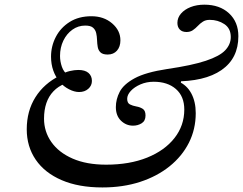

<svg xmlns="http://www.w3.org/2000/svg" viewBox="-20 -792 1040 822"><path d="M418.5 10.5Q316.5 10.5 244 -20.8Q171.5 -52 133 -108.2Q94.5 -164.5 94.5 -238.5Q94.5 -316.5 131.5 -375.5Q168.5 -434.5 236 -468L233 -446Q218 -462.5 208.2 -489.8Q198.5 -517 198.5 -549.5Q198.5 -594.5 219 -634Q239.5 -673.5 278.2 -698Q317 -722.5 371.5 -722.5Q424.5 -722.5 460 -692Q495.5 -661.5 495.5 -619.5Q495.5 -592 480.8 -575.2Q466 -558.5 441 -558.5Q420 -558.5 410.5 -567.5Q401 -576.5 398.5 -590.5Q396 -604.5 395.5 -620.5Q395 -636.5 391.8 -650.5Q388.5 -664.5 378.2 -673.5Q368 -682.5 345 -682.5Q314.5 -682.5 290 -665Q265.5 -647.5 251.2 -618Q237 -588.5 237 -552.5Q237 -529 245 -506Q253 -483 271 -471L246 -474.5Q260 -483.5 279.5 -488Q299 -492.5 315.5 -492.5Q344 -492.5 358.8 -479.8Q373.5 -467 373.5 -445.5Q373.5 -425.5 358 -411.8Q342.5 -398 318.5 -398Q298.5 -398 275.5 -409.8Q252.5 -421.5 236.5 -440.5L258.5 -434Q229 -422.5 208.8 -401.2Q188.5 -380 178.5 -350.5Q168.5 -321 168.5 -284Q168.5 -228.5 200 -183.8Q231.5 -139 291 -113Q350.5 -87 434.5 -87Q534.5 -87 609.8 -117.2Q685 -147.5 727 -201Q769 -254.5 769 -323Q769 -379.5 733.2 -410.8Q697.5 -442 638 -442Q607.5 -442 581.5 -430.8Q555.5 -419.5 540 -402.8Q524.5 -386 524.5 -369Q524.5 -351 536.2 -345Q548 -339 563.8 -336.2Q579.5 -333.5 591.2 -326Q603 -318.5 603 -297.5Q603 -274.5 586.5 -264.2Q570 -254 549.5 -254Q520 -254 498 -275.2Q476 -296.5 476 -333.5Q476 -367 492.5 -399Q509 -431 556.2 -456.8Q603.5 -482.5 695.5 -496.5Q802 -512 861.2 -531.8Q920.5 -551.5 944.2 -576.8Q968 -602 968 -633.5Q968 -670.5 940.5 -688.8Q913 -707 878 -707Q860.5 -707 848.5 -699.2Q836.5 -691.5 826.8 -681Q817 -670.5 805.8 -662.8Q794.5 -655 778.5 -655Q760 -655 749.8 -665.5Q739.5 -676 739.5 -694Q739.5 -716 754.8 -733.8Q770 -751.5 796.2 -761.8Q822.5 -772 855 -772Q920.5 -772 960.5 -735Q1000.5 -698 1000.5 -637Q1000.5 -542 928.2 -492Q856 -442 721.5 -443.5L756.5 -452.5L753.5 -433L744 -443Q779.5 -428 798.8 -392.5Q818 -357 818 -307.5Q818 -239 788.8 -181Q759.5 -123 706 -80Q652.5 -37 579.5 -13.2Q506.5 10.5 418.5 10.5Z"/></svg>

Font: Libre Caslon Text
Style: Italic
Weight: 400
Italic angle: -22.583°
Designer: Pablo Impallari, Rodrigo Fuenzalida, Katja Schimmel
Foundry: Pablo Impallari, Rodrigo Fuenzalida
Version: Version 2.000